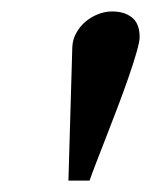

<svg xmlns="http://www.w3.org/2000/svg" viewBox="-20 -734 265 337"><path d="M225.1 -668.9Q225.1 -661.1 219.7 -642.3Q214.4 -623.5 205.8 -598.9Q197.3 -574.2 186.8 -546.6Q176.3 -519 166.5 -493.9Q156.7 -468.8 148.7 -448Q140.6 -427.2 137.2 -417H100.1L106.9 -650.9Q107.4 -664.6 113.8 -676Q120.1 -687.5 129.9 -695.8Q139.6 -704.1 151.9 -709Q164.1 -713.9 176.8 -713.9Q198.7 -713.9 211.9 -703.1Q225.1 -692.4 225.1 -668.9Z"/></svg>

Font: Charis SIL CyrE
Style: Bold Italic
Weight: 700
Italic angle: -11°
Foundry: SIL International
Version: Version 5.000